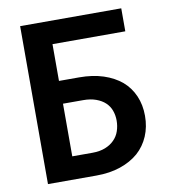

<svg xmlns="http://www.w3.org/2000/svg" viewBox="-80 -781 761 851"><g transform="rotate(-10 300.0 -355.5)"><path d="M522.5 -607.4V-710.9H67.4V0H285.6Q346.2 0 394 -16.4Q441.9 -32.7 475.6 -62Q508.3 -91.3 525.9 -132.6Q543.5 -173.8 543.5 -223.6Q543.5 -272.9 525.9 -313.5Q508.3 -354 475.6 -382.3Q441.9 -410.6 394 -426.3Q346.2 -441.9 285.6 -441.9H194.8V-607.4ZM194.8 -339.4H285.6Q318.8 -339.4 343.5 -330.3Q368.2 -321.3 384.3 -306.2Q400.9 -290.5 408.4 -269.5Q416 -248.5 416 -224.6Q416 -200.2 408.4 -177.7Q400.9 -155.3 384.3 -138.7Q368.2 -122.1 343.5 -112.3Q318.8 -102.5 285.6 -102.5H194.8Z"/></g></svg>

Font: Roboto Mono SemiBold
Style: Regular
Weight: 600
Monospace: yes
Designer: Google
Version: Version 3.000